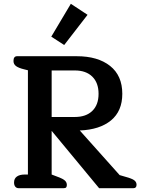

<svg xmlns="http://www.w3.org/2000/svg" viewBox="-20 -991 752 1011"><path d="M250 -798 353 -971 441 -913 318 -754ZM54 -30Q54 -51 69 -61.5Q84 -72 110 -72H127V-621L107 -626Q78 -633 64.5 -643Q51 -653 51 -670Q51 -695 70 -695H384Q495 -695 559.5 -644Q624 -593 624 -497Q624 -406 564.5 -357Q505 -308 400 -304L610 -69L658 -55Q680 -48 689.5 -39.5Q699 -31 699 -18Q699 0 682 0H502L252 -302V-72L294 -56Q314 -48 323 -39Q332 -30 332 -17Q332 -9 328.5 -4.5Q325 0 315 0H79Q67 0 60.5 -8Q54 -16 54 -30ZM374 -375Q433 -375 466 -407Q499 -439 499 -497Q499 -555 466 -587.5Q433 -620 374 -620H252V-375Z"/></svg>

Font: Maitree Semibold
Style: Regular
Weight: 600
Designer: CadsonDemak Team
Foundry: CadsonDemak
Version: Version 1.000